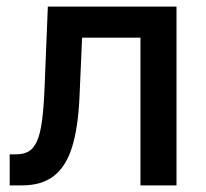

<svg xmlns="http://www.w3.org/2000/svg" viewBox="-20 -560 622 580"><path d="M9.3 0V-93.8H28.3Q51.3 -93.8 66.4 -102.5Q81.5 -111.3 91.6 -133.3Q101.6 -155.3 106.9 -195.1Q112.3 -234.9 114.7 -296.9L124.5 -540H513.2V0H404.3V-446.3H228L220.2 -268.6Q216.3 -176.3 198 -116.7Q179.7 -57.1 142.8 -28.6Q106 0 46.9 0Z"/></svg>

Font: V-Inter
Style: Medium-500
Weight: 500
Designer: Rasmus Andersson
Foundry: rsms
Version: Version 4.000;git-4146feb